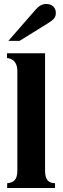

<svg xmlns="http://www.w3.org/2000/svg" viewBox="-20 -943 318 963"><path d="M256 0V-24C223 -25 206 -41 206 -87V-676H15V-652C50 -649 67 -624 67 -587V-87C67 -43 50 -27 16 -24V0ZM22 -738H78L220 -826C252 -846 260 -856 260 -879C260 -905 241 -923 212 -923C192 -923 176 -914 159 -895Z"/></svg>

Font: XITS Math
Style: Bold
Weight: 700
Designer: MicroPress Inc., with final additions and corrections provided by Coen Hoffman, Elsevier (retired)
Version: Version 1.302